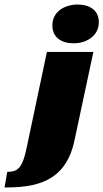

<svg xmlns="http://www.w3.org/2000/svg" viewBox="-126 -659 456 847"><path d="M286 -430H81L-10 0C-29 90 -54 99 -94 99L-106 168C24 168 162 149 202 -37ZM310 -561C310 -614 269 -639 217 -639C158 -639 105 -607 105 -547C105 -493 146 -468 199 -468C256 -468 310 -501 310 -561Z"/></svg>

Font: Racing Sans One
Style: Regular
Weight: 400
Designer: Pablo Impallari, Rodrigo Fuenzalida
Foundry: Pablo Impallari, Rodrigo Fuenzalida
Version: Version 1.001